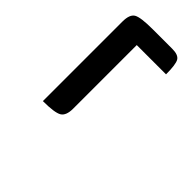

<svg xmlns="http://www.w3.org/2000/svg" viewBox="-24 -548 538 538"><g transform="rotate(-45 245.0 -278.5)"><path d="M427 -299H175Q147 -299 138.5 -313.5Q130 -328 130 -374H445Q474 -374 482 -360Q490 -346 490 -299V-221Q490 -197 478 -190Q466 -183 427 -183Z"/></g></svg>

Font: Warnes
Style: Regular
Weight: 400
Designer: Eduardo Rodriguez Tunni
Foundry: Eduardo Rodriguez Tunni
Version: Version 1.002; ttfautohint (v1.8.4.7-5d5b);gftools[0.9.23]